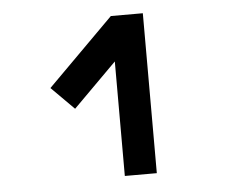

<svg xmlns="http://www.w3.org/2000/svg" viewBox="-42 -1049 734 598"><g transform="rotate(-5 325.0 -750.0)"><path d="M425 -1000V-500H325V-858L189 -722L118 -793L325 -1000Z"/></g></svg>

Font: Monoikos Medium
Style: Regular
Weight: 500
Designer: Brian Krent
Version: Version 0.088